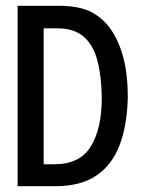

<svg xmlns="http://www.w3.org/2000/svg" viewBox="-20 -643 490 664"><path d="M41 1V-623H181Q254 -623 295.5 -601.5Q337 -580 365 -539Q393 -497 407.5 -440Q422 -383 422 -308Q420 -211 394 -142Q368 -73 313.5 -36Q259 1 170 1ZM131 -75H169Q256 -75 294 -136.5Q332 -198 332 -305Q331 -379 317 -433Q303 -487 269.5 -516Q236 -545 179 -545H131Z"/></svg>

Font: Inconsolata SemiCondensed SemiBold
Style: Regular
Weight: 600
Width: 4
Monospace: yes
Designer: Raph Levien, Cyreal, Brenton Simpson
Foundry: Raph Levien, Cyreal, Google
Version: Version 3.001; ttfautohint (v1.8.2.53-6de2)